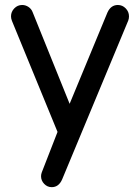

<svg xmlns="http://www.w3.org/2000/svg" viewBox="-20 -524 564 774"><path d="M145.5 186.5Q145.5 178.7 148.4 170.9L211.9 7.8L28.3 -439.5Q24.4 -449.2 24.4 -458Q24.4 -476.6 37.6 -490.2Q50.8 -503.9 69.3 -503.9Q83 -503.9 94.7 -496.1Q106.4 -488.3 111.3 -475.6L260.7 -105.5L413.1 -473.6Q426.8 -503.9 455.1 -503.9Q473.6 -503.9 486.8 -490.2Q500 -476.6 500 -458Q500 -449.2 497.1 -441.4L230.5 199.2Q216.8 230.5 188.5 230.5Q170.9 230.5 158.2 217.3Q145.5 204.1 145.5 186.5Z"/></svg>

Font: jf-openhuninn-1.1
Style: Regular
Weight: 400
Designer: [Kosugi Maru]
      Designed by Motoya company      

      [Varela Round]
      Joe Prince(Latin component); Avraham Co
Foundry: justfont CO.,LTD.
Version: 1.1